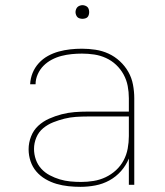

<svg xmlns="http://www.w3.org/2000/svg" viewBox="-20 -717 640 745"><path d="M292 8Q269 8 245.5 5.5Q222 3 199.5 -3.5Q177 -10 156.5 -22Q136 -34 121 -51.5Q106 -69 98.5 -91.5Q91 -114 91 -138Q91 -163 100.5 -187.5Q110 -212 128.5 -229Q147 -246 170.5 -256.5Q194 -267 219 -273.5Q244 -280 269.5 -282Q295 -284 320 -284H480V-336Q480 -360 475.5 -383.5Q471 -407 459.5 -428Q448 -449 430.5 -465.5Q413 -482 391 -492Q369 -502 345.5 -505.5Q322 -509 298 -509Q278 -509 258 -507Q238 -505 218.5 -500Q199 -495 181 -485.5Q163 -476 149 -462Q135 -448 126.5 -429Q118 -410 118 -390H97Q98 -413 106.5 -434Q115 -455 130.5 -472Q146 -489 166 -500Q186 -511 208 -517Q230 -523 252.5 -525.5Q275 -528 298 -528Q324 -528 350.5 -524Q377 -520 401 -509Q425 -498 445 -479.5Q465 -461 478 -438Q491 -415 496 -388.5Q501 -362 501 -336V0H480V-102Q469 -75 449.5 -53Q430 -31 404.5 -17Q379 -3 350 2.5Q321 8 292 8ZM295 -11Q319 -11 343.5 -15Q368 -19 390 -29.5Q412 -40 430 -56.5Q448 -73 459.5 -94.5Q471 -116 475.5 -140.5Q480 -165 480 -189V-265H320Q297 -265 274.5 -263.5Q252 -262 230 -256.5Q208 -251 186.5 -242.5Q165 -234 147.5 -219.5Q130 -205 121 -183.5Q112 -162 112 -139Q112 -118 119 -98Q126 -78 140 -62.5Q154 -47 173 -37Q192 -27 212 -21Q232 -15 253 -13Q274 -11 295 -11ZM300 -644Q295 -644 289.5 -645.5Q284 -647 280.5 -650.5Q277 -654 275 -659.5Q273 -665 273 -670Q273 -675 275 -680.5Q277 -686 280.5 -689.5Q284 -693 289.5 -695Q295 -697 300 -697Q305 -697 310.5 -695Q316 -693 319.5 -689.5Q323 -686 324.5 -680.5Q326 -675 326 -670Q326 -665 324.5 -659.5Q323 -654 319.5 -650.5Q316 -647 310.5 -645.5Q305 -644 300 -644Z"/></svg>

Font: Iosevka Aile Thin
Style: Regular
Weight: 100
Designer: Belleve Invis
Foundry: Belleve Invis
Version: Version 31.1.0; ttfautohint (v1.8.4)